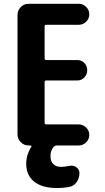

<svg xmlns="http://www.w3.org/2000/svg" viewBox="-20 -750 540 990"><path d="M218.8 -622.1Q210 -622.1 210 -614.3V-449.2Q210 -440.4 218.8 -440.4H377.9Q400.4 -440.4 415 -425.3Q429.7 -410.2 429.7 -388.2Q429.7 -366.2 415 -350.6Q400.4 -335 377.9 -335H218.8Q210 -335 210 -326.2V-117.2Q210 -108.4 218.8 -108.4H385.7Q408.2 -108.4 424.3 -92.3Q440.4 -76.2 440.4 -54.2Q440.4 -32.2 424.3 -16.1Q408.2 0 385.7 0H272.5Q264.6 0 256.8 6.8Q240.2 26.4 240.2 54.7Q240.2 81.1 254.4 95.7Q268.6 110.4 294.9 110.4Q313.5 110.4 336.9 105.5Q356.4 100.6 373 111.8Q389.6 123 389.6 141.6V142.6Q389.6 168.9 375 189.5Q360.4 210 335.9 213.9Q305.7 219.7 275.4 219.7Q198.2 219.7 156.7 187Q115.2 154.3 115.2 94.7Q115.2 47.9 141.6 6.8Q143.6 4.9 142.1 2.4Q140.6 0 137.7 0H127Q103.5 0 86.9 -17.1Q70.3 -34.2 70.3 -56.6V-672.9Q70.3 -696.3 86.9 -713.4Q103.5 -730.5 127 -730.5H385.7Q408.2 -730.5 424.3 -714.4Q440.4 -698.2 440.4 -676.3Q440.4 -654.3 424.3 -638.2Q408.2 -622.1 385.7 -622.1Z"/></svg>

Font: Rounded Mgen+ 1mn bold
Style: Bold
Weight: 700
Designer: [Source Han Sans]
Ryoko NISHIZUKA  (kana & ideographs); Paul D. Hunt (Latin, Greek & Cyrillic); Wenlong ZHANG  (bopomofo
Version: Version 1.059.20150602